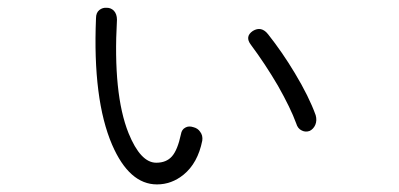

<svg xmlns="http://www.w3.org/2000/svg" viewBox="-20 -490 1040 501"><path d="M679.7 -400.4Q662.1 -422.9 639.6 -409.2Q618.2 -394.5 634.8 -373Q671.9 -323.2 705.1 -266.6Q738.3 -208 752.9 -168Q756.8 -154.3 767.6 -149.4Q777.3 -144.5 788.1 -148.4Q797.9 -153.3 802.7 -164.1Q807.6 -175.8 803.7 -189.5Q786.1 -238.3 749 -299.8Q716.8 -353.5 679.7 -400.4ZM230.5 -442.4Q221.7 -230.5 272.5 -112.3Q317.4 -8.8 389.6 -8.8Q427.7 -8.8 459 -34.2Q496.1 -64.5 507.8 -123Q509.8 -136.7 502 -146.5Q496.1 -155.3 484.4 -158.2Q472.7 -162.1 463.9 -157.2Q454.1 -152.3 452.1 -139.6Q443.4 -98.6 428.7 -82Q414.1 -65.4 387.7 -65.4Q346.7 -65.4 315.4 -142.6Q274.4 -245.1 285.2 -438.5Q285.2 -453.1 277.3 -461.9Q269.5 -469.7 258.8 -469.7Q248 -470.7 239.3 -463.9Q230.5 -457 230.5 -442.4Z"/></svg>

Font: GulimChe
Style: Regular
Weight: 400
Monospace: yes
Version: Version 2.21